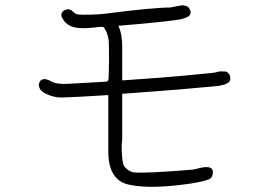

<svg xmlns="http://www.w3.org/2000/svg" viewBox="-20 -714 1040 728"><path d="M852.5 -422.9Q855.5 -411.1 848.6 -403.3Q841.8 -396.5 828.1 -392.6Q816.4 -389.6 804.7 -387.7L759.8 -383.8Q671.9 -375 509.8 -363.3Q477.5 -360.4 443.4 -358.4V-187.5Q443.4 -185.5 441.4 -163.1Q441.4 -105.5 449.2 -86.9Q454.1 -78.1 464.4 -70.3Q474.6 -62.5 487.3 -60.5Q529.3 -55.7 715.8 -71.3V-72.3Q718.8 -72.3 730.5 -75.2Q774.4 -86.9 784.2 -72.3Q789.1 -64.5 786.1 -51.8Q785.2 -43.9 778.3 -38.1Q770.5 -29.3 707 -18.6Q554.7 3.9 474.6 -12.7Q390.6 -26.4 390.6 -140.6V-353.5Q266.6 -345.7 223.6 -344.7Q187.5 -341.8 152.3 -359.4Q142.6 -364.3 134.8 -372.1Q127.9 -380.9 127 -392.6Q127.9 -402.3 135.7 -410.2Q140.6 -414.1 152.3 -414.1Q160.2 -412.1 164.6 -410.2Q168.9 -408.2 176.8 -404.3Q184.6 -400.4 188.5 -399.4Q212.9 -393.6 261.7 -397.5Q306.6 -400.4 381.8 -404.3Q390.6 -404.3 391.6 -416Q394.5 -483.4 392.6 -551.8Q392.6 -560.5 390.6 -570.3Q385.7 -592.8 375 -608.4Q373 -611.3 367.2 -612.3Q359.4 -612.3 349.6 -611.3Q339.8 -609.4 337.9 -609.4Q333 -609.4 316.4 -607.9Q299.8 -606.4 290 -607.4Q261.7 -607.4 244.1 -617.2Q236.3 -621.1 227.5 -628.9Q220.7 -637.7 215.8 -646.5Q210 -656.2 214.8 -666V-665Q217.8 -674.8 232.4 -677.7Q240.2 -680.7 246.1 -676.8Q252 -674.8 256.8 -669.9Q262.7 -664.1 266.6 -662.1Q272.5 -658.2 296.9 -658.2Q352.5 -658.2 387.7 -663.1Q560.5 -685.5 624 -685.5Q627.9 -685.5 640.6 -688.5Q653.3 -691.4 662.1 -692.4Q670.9 -695.3 680.7 -692.4Q692.4 -690.4 696.3 -683.6Q710 -664.1 695.3 -652.3Q680.7 -643.6 658.2 -639.6Q592.8 -629.9 428.7 -616.2Q443.4 -585.9 443.4 -537.1V-409.2Q616.2 -420.9 673.8 -426.8Q770.5 -436.5 784.2 -437.5Q788.1 -437.5 797.9 -439.5Q809.6 -443.4 815.4 -443.4Q831.1 -443.4 831.1 -442.4V-443.4Q839.8 -443.4 845.7 -436.5Q850.6 -432.6 852.5 -422.9Z"/></svg>

Font: irohamaru Light
Style: Regular
Weight: 200
Designer: [Source Han Sans]
Ryoko NISHIZUKA  (kana & ideographs); Paul D. Hunt (Latin, Greek & Cyrillic); Wenlong ZHANG  (bopomofo
Version: Version 1.01